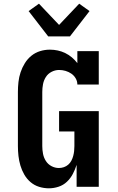

<svg xmlns="http://www.w3.org/2000/svg" viewBox="-20 -1012 640 1040"><path d="M245 8Q218 8 192 0Q166 -8 145.5 -25.5Q125 -43 111.5 -66.5Q98 -90 90.5 -115.5Q83 -141 80 -167.5Q77 -194 77 -221V-514Q77 -541 80 -568Q83 -595 91.5 -620.5Q100 -646 114.5 -669.5Q129 -693 150 -710Q171 -727 197 -735Q223 -743 250 -743Q272 -743 293 -738.5Q314 -734 333.5 -724.5Q353 -715 369.5 -701Q386 -687 399 -670V-735H515V-554H399Q399 -572 390 -587.5Q381 -603 366.5 -613Q352 -623 335 -628Q318 -633 300 -633Q279 -633 259.5 -623Q240 -613 228.5 -595Q217 -577 213 -556Q209 -535 209 -514V-221Q209 -200 213 -179Q217 -158 228.5 -140Q240 -122 259 -112Q278 -102 299 -102Q313 -102 326 -106.5Q339 -111 349.5 -120Q360 -129 366.5 -141.5Q373 -154 376.5 -167Q380 -180 381.5 -193.5Q383 -207 383 -221V-300H300V-410H515V0H395V-119Q387 -94 374.5 -70Q362 -46 342.5 -27.5Q323 -9 297 -0.5Q271 8 245 8ZM241 -815 135 -952 191 -992 300 -877 409 -992 465 -952 359 -815Z"/></svg>

Font: Iosevka Etoile Extrabold
Style: Regular
Weight: 800
Designer: Belleve Invis
Foundry: Belleve Invis
Version: Version 22.1.2; ttfautohint (v1.8.4)